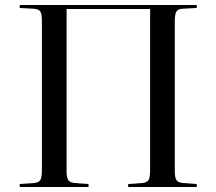

<svg xmlns="http://www.w3.org/2000/svg" viewBox="-20 -750 868 770"><path d="M59 0V-12L117 -16Q136 -18 142 -28.5Q148 -39 148 -67V-668Q148 -694 141.5 -704Q135 -714 115 -715L59 -718V-730H769V-718L712 -715Q693 -714 687 -703Q681 -692 681 -664V-63Q681 -38 687.5 -28Q694 -18 714 -16L769 -12V0H494V-12L551 -16Q570 -18 576 -28.5Q582 -39 582 -67V-714H247V-63Q247 -38 253.5 -28Q260 -18 279 -16L335 -12V0Z"/></svg>

Font: Display Regular
Style: Regular
Weight: 400
Designer: Latin by Veronika Burian and Jose Scaglione. Greek by Irene Vlachou. Cyrillic by Vera Evstafieva.
Foundry: TypeTogether
Version: Version 3.002